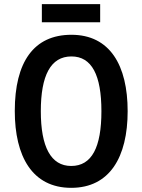

<svg xmlns="http://www.w3.org/2000/svg" viewBox="-20 -892 683 922"><path d="M461 -872H181V-785H461ZM593 -358C593 -578 508 -725 323 -725C142 -725 51 -594 51 -359C51 -141 135 10 322 10C507 10 593 -138 593 -358ZM176 -358C176 -529 223 -621 323 -621C421 -621 467 -531 467 -358C467 -185 421 -95 322 -95C224 -95 176 -187 176 -358Z"/></svg>

Font: Noto Sans Sinhala UI Condensed SemiBold
Style: Regular
Weight: 600
Width: 3
Designer: Jelle Bosma - Monotype Design Team
Foundry: Monotype Imaging Inc.
Version: Version 2.006